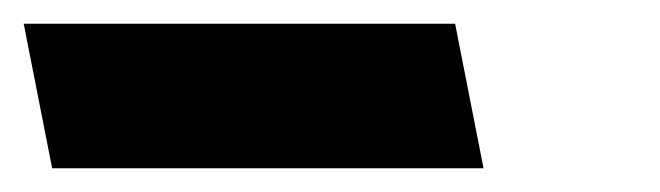

<svg xmlns="http://www.w3.org/2000/svg" viewBox="-121 -672 557 162"><path d="M-77 -530H287L263 -652H-101Z"/></svg>

Font: Charger EcoBlack
Style: OpObl
Weight: 1000
Designer: Jasper
Foundry: Cannot Into Space Fonts
Version: Version 1.1